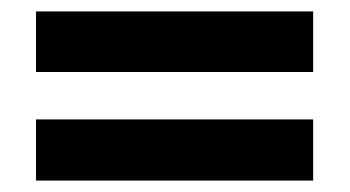

<svg xmlns="http://www.w3.org/2000/svg" viewBox="-20 -520 612 336"><path d="M43 -394H528V-500H43ZM43 -204H528V-311H43Z"/></svg>

Font: Noto Sans Adlam
Style: Bold
Weight: 700
Designer: Mark Jamra, Neil Patel
Foundry: JamraPatel LLC
Version: Version 3.001